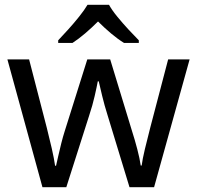

<svg xmlns="http://www.w3.org/2000/svg" viewBox="-20 -786 826 805"><path d="M431 -303Q418 -344 408.5 -383.5Q399 -423 394 -445H390Q386 -423 377 -383.5Q368 -344 354 -302L258 -1H158L11 -537H102L176 -251Q187 -208 197 -164Q207 -120 211 -91H215Q219 -108 224.5 -133Q230 -158 237 -185.5Q244 -213 251 -235L346 -537H442L534 -235Q545 -201 555.5 -161Q566 -121 570 -92H574Q577 -117 587.5 -161Q598 -205 610 -251L685 -537H775L626 -1H523ZM437 -766Q449 -744 471.5 -716.5Q494 -689 518.5 -662.5Q543 -636 562 -617V-606H500Q474 -622 446 -645.5Q418 -669 391 -696Q364 -669 337 -646Q310 -623 284 -606H224V-617Q243 -637 266.5 -663Q290 -689 312 -716.5Q334 -744 347 -766Z"/></svg>

Font: Noto Sans Old Turkic
Style: Regular
Weight: 400
Designer: Monotype Design Team
Foundry: Monotype Imaging Inc.
Version: Version 2.003; ttfautohint (v1.8.4.7-5d5b)